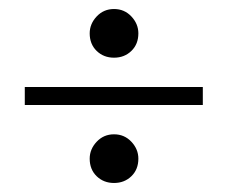

<svg xmlns="http://www.w3.org/2000/svg" viewBox="-20 -558 505 426"><path d="M35 -365H430V-325H35ZM35 -365H430V-325H35ZM287 -484Q287 -460 271.5 -445Q256 -430 233 -430Q210 -430 194.5 -445Q179 -460 179 -484Q179 -505 194.5 -521.5Q210 -538 233 -538Q256 -538 271.5 -521.5Q287 -505 287 -484ZM287 -206Q287 -182 271.5 -167Q256 -152 233 -152Q210 -152 194.5 -167Q179 -182 179 -206Q179 -227 194.5 -243.5Q210 -260 233 -260Q256 -260 271.5 -243.5Q287 -227 287 -206Z"/></svg>

Font: Phudu Light
Style: Bold
Weight: 700
Version: Version 1.005;gftools[0.9.23]